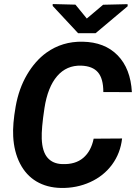

<svg xmlns="http://www.w3.org/2000/svg" viewBox="-20 -929 680 959"><path d="M589.8 -237.3Q581.5 -163.6 539.6 -106.7Q497.6 -49.8 430.2 -19.3Q362.8 11.2 284.7 9.8Q214.4 8.3 162.1 -22.7Q109.9 -53.7 79.8 -112.5Q49.8 -171.4 45.9 -248Q42.5 -308.1 58.3 -397.5Q74.2 -486.8 115 -556.2Q155.8 -625.5 211.9 -666Q291 -722.7 392.6 -720.7Q502.9 -718.8 567.6 -652.6Q632.3 -586.4 638.7 -468.8L496.1 -469.2Q496.1 -536.6 469.2 -567.9Q442.4 -599.1 385.7 -601.1Q312.5 -603.5 265.4 -548.8Q218.3 -494.1 202.1 -389.2Q186.5 -287.1 188.5 -236.3Q190.9 -171.9 217.3 -141.4Q243.7 -110.8 291 -109.4Q356.4 -106.9 395.8 -140.4Q435.1 -173.8 447.8 -236.3ZM413.6 -836.4 495.1 -905.3 617.2 -908.2 617.7 -897.9 457.5 -763.2H370.1L243.2 -899.4V-908.7L356.9 -905.8Z"/></svg>

Font: RobotoInd
Style: Bold Italic
Weight: 700
Italic angle: -12°
Designer: Google
Version: Version 2.001150; 2014